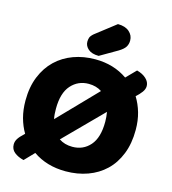

<svg xmlns="http://www.w3.org/2000/svg" viewBox="-124 -947 952 1065"><g transform="rotate(15 351.5 -414.0)"><path d="M668 -304Q668 -226 644 -165.5Q620 -105 577.5 -64.5Q535 -24 477 -3Q419 18 351 18Q242 18 163 -37L110 18Q77 10 56 -7Q35 -24 35 -52Q35 -69 44.5 -84.5Q54 -100 77 -121L81 -125Q59 -162 47 -206.5Q35 -251 35 -304Q35 -382 59.5 -442Q84 -502 126.5 -542.5Q169 -583 226.5 -604Q284 -625 351 -625Q457 -625 536 -570L590 -625Q624 -616 644 -597Q664 -578 664 -555Q664 -537 651 -519.5Q638 -502 619 -485Q642 -448 655 -403Q668 -358 668 -304ZM493 -304Q493 -332 488 -360L275 -145Q307 -123 352 -123Q414 -123 453.5 -168Q493 -213 493 -304ZM210 -304Q210 -287 211 -273Q212 -259 215 -245L426 -463Q394 -484 351 -484Q290 -484 250 -439Q210 -394 210 -304ZM421 -846Q463 -846 486.5 -825.5Q510 -805 510 -775Q510 -755 500.5 -739Q491 -723 463 -706L363 -648Q323 -648 302.5 -666Q282 -684 282 -708Q282 -720 285.5 -731Q289 -742 305 -756Z"/></g></svg>

Font: Baloo Bhaina 2 ExtraBold
Style: Regular
Weight: 800
Designer: Yesha Goshar, Manish Minz, Shuchita Grover and Ek Type
Foundry: Ek Type
Version: Version 1.640;hotconv 1.0.111;makeotfexe 2.5.65597; ttfautoh